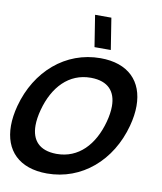

<svg xmlns="http://www.w3.org/2000/svg" viewBox="-127 -1073 989 1172"><g transform="rotate(10 368.0 -487.5)"><path d="M396.9 -795H497.9L467.1 -990H366.1ZM244.4 15C460.4 15 633.8 -136 693.8 -360C705.9 -404.9 711.8 -446.9 711.8 -485.3C711.8 -638.5 618 -735 445.3 -735C229.3 -735 55.9 -584 -4.2 -360C-16.2 -315.1 -22.1 -273.1 -22.1 -234.7C-22.1 -81.5 71.7 15 244.4 15ZM278.7 -113C174.8 -114.5 125.3 -169.9 125.3 -262.4C125.3 -291.4 130.2 -324.1 139.8 -360C179.6 -508.5 272.7 -607 407 -607C408.3 -607 409.7 -607 411 -607C514.9 -605.5 564.3 -550.1 564.3 -457.6C564.3 -428.6 559.4 -395.9 549.8 -360C510 -211.5 417 -113 282.7 -113C281.4 -113 280 -113 278.7 -113Z"/></g></svg>

Font: Manrope
Style: ExtraBoldItalic
Weight: 800
Italic angle: -15°
Designer: Mikhail Sharanda
Foundry: Mikhail Sharanda
Version: Version 4.502;hotconv 1.0.109;makeotfexe 2.5.65596